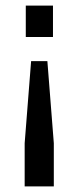

<svg xmlns="http://www.w3.org/2000/svg" viewBox="-20 -510 270 685"><path d="M72 -490H169V-378H72ZM91 -292H149L172 1V155H68V1Z"/></svg>

Font: Gemunu Libre SemiBold
Style: Regular
Weight: 600
Designer: Puspanada Ekanayake, Sola Matas, Pathum Egodawatta, Kosala Senevirathne
Foundry: mooniak
Version: Version 1.100